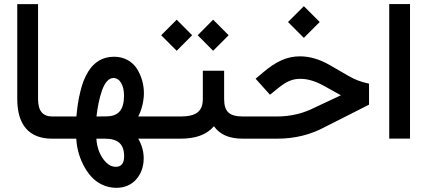

<svg xmlns="http://www.w3.org/2000/svg" viewBox="-20 -671 2064 929"><path d="M254.9 0C263.2 0 267.1 -17.1 267.1 -51.8V-57.1C267.1 -90.8 263.2 -107.4 254.9 -107.4H233.9C187 -107.4 164.1 -133.8 164.1 -192.4V-650.9H63.5V-192.9C63.5 -66.4 120.6 0 232.4 0Z M738.8 0C747.1 0 751 -17.1 751 -51.8V-57.1C751 -90.8 747.1 -107.4 738.8 -107.4H648.9C666 -140.1 676.3 -182.6 676.3 -221.2C676.3 -262.2 664.6 -303.2 642.6 -338.4C620.6 -373 581.1 -396.5 532.2 -396.5C475.6 -396.5 435.5 -369.6 408.2 -326.7C389.2 -296.9 377.4 -265.1 368.2 -225.6C358.4 -186 353.5 -149.9 349.6 -107.4H249.5C241.2 -107.4 237.3 -90.8 237.3 -57.1V-51.8C237.3 -17.1 241.2 0 249.5 0H349.1C351.1 39.6 360.8 82.5 382.3 125C392.6 146 405.3 165 419.9 181.6C448.7 214.8 493.2 237.8 542 237.8C582.5 237.8 614.7 224.1 639.2 196.8C663.1 168.9 675.3 135.3 675.3 94.7C675.3 62 666.5 30.3 648.9 0ZM580.6 85.4C580.6 119.1 566.9 136.2 540 136.2C522.9 136.2 507.3 128.9 493.2 114.7C464.4 85.9 448.7 43 446.3 0H487.3C551.3 0 580.6 26.4 580.6 85.4ZM580.1 -208.5C580.1 -139.6 553.2 -108.4 495.1 -107.9L446.8 -107.4C452.1 -153.8 460 -193.8 473.1 -231.9C486.3 -270 505.4 -293.5 528.3 -293.5C560.1 -293.5 580.1 -258.8 580.1 -208.5Z M1166.5 0C1174.8 0 1178.7 -17.1 1178.7 -51.8V-57.1C1178.7 -90.8 1174.8 -107.4 1166.5 -107.4H1155.8C1087.4 -107.4 1064.5 -132.3 1064.5 -192.9V-328.6H961.4V-192.9C961.4 -133.8 931.6 -107.4 853.5 -107.4H733.4C725.1 -107.4 721.2 -90.8 721.2 -57.1V-51.8C721.2 -17.1 725.1 0 733.4 0H851.1C927.7 0 979.5 -19 1015.1 -60.1C1044.9 -19 1089.4 0 1156.2 0ZM835 -425.3 909.7 -500.5 835 -575.7 759.8 -500.5ZM1011.2 -425.3 1086.4 -500.5 1011.2 -575.7 936.5 -500.5Z M1161.6 -107.4C1153.3 -107.4 1149.4 -90.8 1149.4 -57.1V-51.8C1149.4 -17.1 1153.3 0 1161.6 0H1321.3C1406.7 0 1484.9 -19.5 1556.2 -58.6L1765.6 -164.6V-266.1L1757.8 -268.1C1727.5 -274.4 1697.8 -285.6 1668 -302.7L1575.7 -356C1526.9 -384.3 1478.5 -398.4 1431.2 -398.4C1368.7 -398.4 1316.4 -374 1254.4 -321.8L1216.8 -290L1286.1 -212.9L1293.5 -218.3L1327.6 -246.1C1366.2 -276.4 1393.1 -289.6 1434.1 -289.6C1468.8 -289.6 1506.3 -278.3 1546.9 -255.9L1629.4 -210L1504.4 -151.4C1447.8 -122.1 1386.2 -107.4 1320.3 -107.4ZM1450.2 -487.8 1526.9 -564.5 1450.2 -641.1 1373.5 -564.5Z M1863.3 -651.4V-0.5H1963.9V-651.4Z"/></svg>

Font: Shabnam Medium
Style: Regular
Weight: 500
Foundry: DejaVu fonts team - Redesigned by Saber Rastikerdar - Based on Vazir font
Version: Version 5.0.1